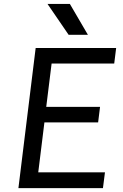

<svg xmlns="http://www.w3.org/2000/svg" viewBox="-20 -976 640 996"><path d="M75.5 0 165 -727H582.5L572.5 -646.5H207L252.5 -685L216.5 -394.5L179.5 -421.5H499L489 -341H184L214 -370.5L172.5 -34L138 -82H524.5L514 0ZM336 -795.5 226.5 -955.5H342.5L436 -795.5Z"/></svg>

Font: Spline Sans Mono
Style: Italic
Weight: 400
Italic angle: -4°
Monospace: yes
Designer: Eben Sorkin, Mirko Velimirovic
Foundry: Sorkin Type
Version: Version 1.004